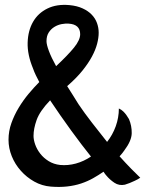

<svg xmlns="http://www.w3.org/2000/svg" viewBox="-20 -679 590 780"><path d="M465.8 -43.9Q491.2 -15.6 513.2 6.8Q535.2 29.3 549.8 43Q538.1 50.8 526.9 55.7Q515.6 60.5 506.8 64.5Q496.1 68.4 487.3 71.3Q463.9 76.2 444.8 63.5Q425.8 50.8 412.1 34.2Q408.2 30.3 400.4 18.6Q380.9 32.2 358.4 44.9Q335.9 57.6 309.6 66.4Q283.2 75.2 252.4 78.6Q221.7 82 186.5 79.1Q150.4 76.2 119.1 58.6Q87.9 41 64.5 14.6Q41 -11.7 27.8 -44.4Q14.6 -77.1 14.6 -111.3Q14.6 -146.5 26.4 -179.2Q38.1 -211.9 56.2 -241.7Q74.2 -271.5 96.2 -297.9Q118.2 -324.2 139.6 -345.7Q131.8 -360.4 125.5 -373.5Q119.1 -386.7 114.3 -400.4Q90.8 -457 92.3 -505.9Q93.8 -554.7 114.3 -590.3Q134.8 -626 172.9 -644.5Q210.9 -663.1 262.7 -658.2Q293 -655.3 315.4 -645Q337.9 -634.8 352.5 -619.6Q367.2 -604.5 374 -585.4Q380.9 -566.4 380.9 -545.9Q380.9 -525.4 374.5 -501Q368.2 -476.6 353.5 -449.2Q338.9 -421.9 314.5 -391.6Q290 -361.3 252.9 -329.1Q263.7 -311.5 275.4 -293.5Q287.1 -275.4 298.8 -255.9Q323.2 -219.7 353.5 -180.7Q383.8 -141.6 415 -102.5Q437.5 -130.9 450.2 -166Q462.9 -201.2 462.9 -238.3Q473.6 -233.4 481 -226.1Q488.3 -218.8 493.2 -211.9Q499 -203.1 503.9 -195.3Q515.6 -168 515.1 -137.7Q514.6 -107.4 485.4 -68.4Q482.4 -63.5 477.1 -57.1Q471.7 -50.8 465.8 -43.9ZM258.8 -583Q246.1 -584 230.5 -581.1Q214.8 -578.1 201.2 -569.8Q187.5 -561.5 178.2 -547.4Q168.9 -533.2 168.9 -511.7Q168.9 -498 178.7 -471.7Q188.5 -445.3 208 -410.2Q255.9 -455.1 280.8 -485.8Q305.7 -516.6 305.7 -540Q305.7 -580.1 258.8 -583ZM224.6 -8.8Q255.9 -5.9 288.1 -14.6Q320.3 -23.4 349.6 -43Q313.5 -87.9 269 -148.9Q224.6 -210 183.6 -271.5Q141.6 -227.5 128.9 -191.9Q116.2 -156.2 116.2 -127Q116.2 -111.3 123 -91.8Q129.9 -72.3 143.6 -54.7Q157.2 -37.1 177.7 -24.4Q198.2 -11.7 224.6 -8.8Z"/></svg>

Font: Rancho
Style: Regular
Weight: 400
Designer: Font Diner, Inc
Foundry: Font Diner, Inc
Version: Version 1.001